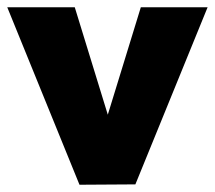

<svg xmlns="http://www.w3.org/2000/svg" viewBox="-21 -509 592 529"><path d="M198 0 352 -1 551 -489H367L276 -193L185 -489H-1Z"/></svg>

Font: MV Cash ExtraBold
Style: Regular
Weight: 800
Designer: Rodrigo Fuenzalida
Foundry: fragTYPE
Version: Version 1.100;Glyphs 3.1.2 (3151)